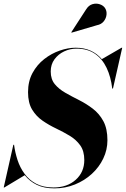

<svg xmlns="http://www.w3.org/2000/svg" viewBox="-44 -1023 693 1058"><path d="M490 -884 350.5 -843 349 -845.5 430 -970.5Q444.5 -994 465.5 -1000Q486.5 -1006 505.8 -999.5Q525 -993 534.5 -979Q545 -963 543 -942.5Q541 -922 527.5 -905.2Q514 -888.5 490 -884ZM-20 10H-23.5L29.5 -225H33.5Q39 -183 52.5 -141.5Q66 -100 91 -65.8Q116 -31.5 155 -10.8Q194 10 250.5 10Q326 10 373.2 -32.2Q420.5 -74.5 420.5 -141Q420.5 -191 398 -222.2Q375.5 -253.5 340.2 -274.8Q305 -296 265.5 -314.8Q226 -333.5 190.8 -357.8Q155.5 -382 133 -419.2Q110.5 -456.5 110.5 -515Q110.5 -575 135.2 -620.8Q160 -666.5 199.8 -697.5Q239.5 -728.5 285.2 -744.2Q331 -760 372.5 -760Q420 -760 456 -743.5Q492 -727 517 -697L626 -760H629.5L578.5 -535H574.5Q567 -599.5 543.5 -649Q520 -698.5 479 -726.8Q438 -755 377.5 -755Q342 -755 309.5 -739.8Q277 -724.5 256.2 -696.2Q235.5 -668 235.5 -629Q235.5 -586.5 258 -559.2Q280.5 -532 316 -511.8Q351.5 -491.5 391.5 -471.5Q431.5 -451.5 467.2 -424.2Q503 -397 525.5 -355.5Q548 -314 548 -250Q548 -197.5 525.2 -149.8Q502.5 -102 462.2 -65Q422 -28 369 -6.5Q316 15 255.5 15Q198 15 158.2 -4.8Q118.5 -24.5 92.5 -57.5Z"/></svg>

Font: Bodoni* 48pt
Style: Bold Italic
Weight: 700
Italic angle: -13°
Version: Version 2.3